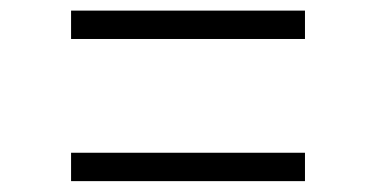

<svg xmlns="http://www.w3.org/2000/svg" viewBox="-20 -485 709 362"><path d="M555 -465V-411.5H114V-465ZM555 -197V-143.5H114V-197Z"/></svg>

Font: Merriweather 72pt Light
Style: Regular
Weight: 300
Version: Version 2.100